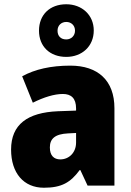

<svg xmlns="http://www.w3.org/2000/svg" viewBox="-20 -871 616 901"><path d="M291 -604C365 -604 420 -654 420 -728C420 -801 364 -851 291 -851C214 -851 163 -802 163 -727C163 -653 214 -604 291 -604ZM291 -686C264 -686 250 -703 250 -727C250 -752 268 -768 291 -768C314 -768 332 -752 332 -727C332 -703 314 -686 291 -686ZM310 -563C219 -563 144 -546 84 -513L134 -389C186 -415 235 -430 275 -430C314 -430 337 -410 337 -362V-352L252 -349C109 -343 32 -287 32 -169C32 -59 91 10 186 10C270 10 311 -15 354 -73H357L391 0H517V-363C517 -494 439 -563 310 -563ZM299 -245 337 -247V-202C337 -155 304 -123 263 -123C233 -123 214 -141 214 -179C214 -220 238 -242 299 -245Z"/></svg>

Font: Noto Sans Gujarati UI SemiCondensed Black
Style: Regular
Weight: 900
Width: 4
Designer: Jelle Bosma - Monotype Design Team, Universal Thirst
Foundry: Monotype Imaging Inc.
Version: Version 2.106